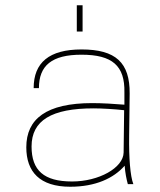

<svg xmlns="http://www.w3.org/2000/svg" viewBox="-20 -700 607 730"><path d="M450 -120C449 -62 356 -10 254 -10C147 -10 100 -52 100 -143C100 -242 176 -288 336 -288C366 -288 417 -285 452 -281ZM80 -140C80 -47 131 10 247 10C343 10 412 -22 454 -70C456 -42 461 -18 466 0H487C475 -31 470 -100 471 -182L473 -344C474 -462 420 -512 290 -512C167 -512 108 -462 108 -365H128C128 -451 177 -492 290 -492C407 -492 455 -450 453 -349V-302C419 -305 367 -308 331 -308C156 -308 80 -248 80 -140ZM294 -580V-680H272V-580Z"/></svg>

Font: Perun Thin
Style: Regular
Weight: 100
Foundry: Copyright (c) Stefan Peev, Context Ltd, 2016
Version: Version 1.089